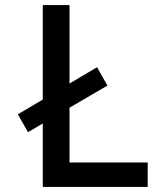

<svg xmlns="http://www.w3.org/2000/svg" viewBox="-20 -734 640 754"><path d="M148 0V-249L90 -215L50 -285L148 -343V-714H253V-406L361 -470L402 -398L253 -311V-96H560V0Z"/></svg>

Font: Noto Sans Mono Medium
Style: Regular
Weight: 500
Designer: Monotype Design Team
Foundry: Monotype Imaging Inc.
Version: Version 2.014